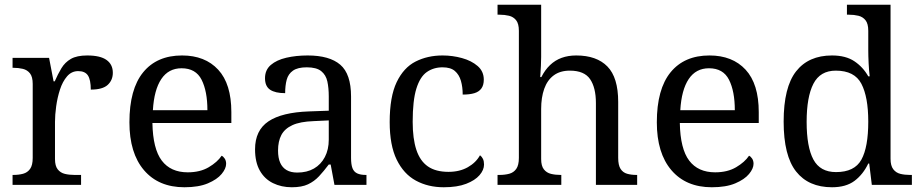

<svg xmlns="http://www.w3.org/2000/svg" viewBox="-20 -780 3885 810"><path d="M33 0V-42H36Q59 -42 77.5 -47Q96 -52 107 -67.5Q118 -83 118 -114V-426Q118 -456 106.5 -470.5Q95 -485 76.5 -489.5Q58 -494 36 -494H33V-536H187L206 -437H211Q224 -467 239 -492Q254 -517 279 -531.5Q304 -546 348 -546Q403 -546 429.5 -527Q456 -508 456 -473Q456 -442 434.5 -422Q413 -402 363 -402Q363 -443 351 -461.5Q339 -480 310 -480Q282 -480 263 -458Q244 -436 233 -402Q222 -368 217 -331.5Q212 -295 212 -266V-109Q212 -80 223.5 -65.5Q235 -51 253.5 -46.5Q272 -42 294 -42H322V0Z M758 10Q649 10 587.5 -62Q526 -134 526 -264Q526 -404 584 -475Q642 -546 748 -546Q845 -546 900.5 -486Q956 -426 956 -307V-261H623Q625 -152 662.5 -102.5Q700 -53 772 -53Q824 -53 860.5 -74.5Q897 -96 915 -123Q922 -120 928 -111Q934 -102 934 -89Q934 -69 915 -46Q896 -23 857 -6.5Q818 10 758 10ZM855 -315Q855 -395 830.5 -443.5Q806 -492 746 -492Q691 -492 660.5 -446.5Q630 -401 625 -315Z M1211 10Q1167 10 1131.5 -7.5Q1096 -25 1076 -60.5Q1056 -96 1056 -150Q1056 -230 1112.5 -268Q1169 -306 1284 -310L1367 -313V-373Q1367 -409 1361 -436.5Q1355 -464 1335 -480Q1315 -496 1274 -496Q1236 -496 1216 -482Q1196 -468 1189.5 -443.5Q1183 -419 1183 -387Q1141 -387 1119.5 -401.5Q1098 -416 1098 -450Q1098 -485 1122.5 -506Q1147 -527 1188 -536.5Q1229 -546 1278 -546Q1370 -546 1415.5 -507Q1461 -468 1461 -373V-114Q1461 -86 1467 -70.5Q1473 -55 1487 -48.5Q1501 -42 1523 -42H1526V0H1391L1375 -86H1367Q1346 -58 1326 -36.5Q1306 -15 1279.5 -2.5Q1253 10 1211 10ZM1234 -52Q1275 -52 1304.5 -69Q1334 -86 1350.5 -117.5Q1367 -149 1367 -191V-272L1303 -269Q1246 -267 1213.5 -252Q1181 -237 1167 -210.5Q1153 -184 1153 -145Q1153 -114 1162 -93.5Q1171 -73 1189 -62.5Q1207 -52 1234 -52Z M1852 10Q1786 10 1734.5 -18Q1683 -46 1653.5 -106.5Q1624 -167 1624 -265Q1624 -372 1653.5 -433.5Q1683 -495 1733.5 -520.5Q1784 -546 1847 -546Q1889 -546 1929 -535Q1969 -524 1995 -501.5Q2021 -479 2021 -444Q2021 -421 2011 -407Q2001 -393 1981.5 -387Q1962 -381 1932 -381Q1932 -413 1924.5 -439Q1917 -465 1899 -480.5Q1881 -496 1847 -496Q1809 -496 1780.5 -476Q1752 -456 1736.5 -406Q1721 -356 1721 -266Q1721 -195 1736.5 -148Q1752 -101 1785 -78Q1818 -55 1872 -55Q1919 -55 1953.5 -74.5Q1988 -94 2005 -125Q2013 -119 2017.5 -109.5Q2022 -100 2022 -86Q2022 -63 2003 -41Q1984 -19 1946.5 -4.5Q1909 10 1852 10Z M2079 0V-42H2087Q2110 -42 2128.5 -47Q2147 -52 2158 -67.5Q2169 -83 2169 -114V-650Q2169 -680 2157.5 -694.5Q2146 -709 2127.5 -713.5Q2109 -718 2087 -718H2079V-760H2263V-540Q2263 -522 2262 -502.5Q2261 -483 2260 -469Q2259 -455 2259 -455H2264Q2279 -485 2300.5 -505.5Q2322 -526 2349.5 -536Q2377 -546 2411 -546Q2497 -546 2542.5 -499.5Q2588 -453 2588 -350V-114Q2588 -83 2598 -67.5Q2608 -52 2625.5 -47Q2643 -42 2665 -42H2668V0H2494V-345Q2494 -410 2469.5 -446Q2445 -482 2384 -482Q2343 -482 2316 -462Q2289 -442 2276 -405.5Q2263 -369 2263 -320V-109Q2263 -80 2274.5 -65.5Q2286 -51 2304.5 -46.5Q2323 -42 2345 -42H2348V0Z M2983 10Q2874 10 2812.5 -62Q2751 -134 2751 -264Q2751 -404 2809 -475Q2867 -546 2973 -546Q3070 -546 3125.5 -486Q3181 -426 3181 -307V-261H2848Q2850 -152 2887.5 -102.5Q2925 -53 2997 -53Q3049 -53 3085.5 -74.5Q3122 -96 3140 -123Q3147 -120 3153 -111Q3159 -102 3159 -89Q3159 -69 3140 -46Q3121 -23 3082 -6.5Q3043 10 2983 10ZM3080 -315Q3080 -395 3055.5 -443.5Q3031 -492 2971 -492Q2916 -492 2885.5 -446.5Q2855 -401 2850 -315Z M3490 10Q3391 10 3338.5 -56.5Q3286 -123 3286 -267Q3286 -412 3338.5 -479Q3391 -546 3490 -546Q3548 -546 3584.5 -521.5Q3621 -497 3643 -458H3649Q3646 -483 3644.5 -513.5Q3643 -544 3643 -568V-650Q3643 -680 3631.5 -694.5Q3620 -709 3601.5 -713.5Q3583 -718 3561 -718H3553V-760H3737V-110Q3737 -81 3748.5 -66Q3760 -51 3778.5 -46.5Q3797 -42 3819 -42H3827V0H3658L3647 -90H3643Q3621 -44 3585 -17Q3549 10 3490 10ZM3507 -54Q3585 -54 3614 -106.5Q3643 -159 3643 -267Q3643 -371 3614 -426.5Q3585 -482 3506 -482Q3440 -482 3411.5 -426.5Q3383 -371 3383 -266Q3383 -160 3411.5 -107Q3440 -54 3507 -54Z"/></svg>

Font: Noto Serif Kannada
Style: Regular
Weight: 400
Designer: Universal Thirst, Indian Type Foundry and the Monotype Design Team
Foundry: Monotype Imaging Inc.
Version: Version 2.003